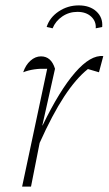

<svg xmlns="http://www.w3.org/2000/svg" viewBox="-20 -692 403 712"><path d="M62 0 155 -437Q104 -439 66 -424Q75 -451 93 -467Q111 -483 132 -483Q170 -483 184 -437L137 -227H138Q201 -357 258.5 -423Q316 -489 363 -484L347 -424L306 -436Q262 -401 218 -334Q174 -267 127 -162L95 0ZM272 -672Q313 -672 337.5 -649.5Q362 -627 359 -592L335 -587Q337 -613 318 -630.5Q299 -648 267 -648Q236 -648 211 -631Q186 -614 175 -587L153 -592Q164 -627 197.5 -649.5Q231 -672 272 -672Z"/></svg>

Font: Piazzolla Thin
Style: Italic
Weight: 100
Italic angle: -11.3°
Designer: Juan Pablo del Peral
Foundry: Huerta Tipografica
Version: Version 1.330